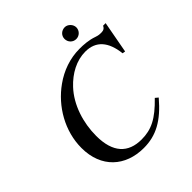

<svg xmlns="http://www.w3.org/2000/svg" viewBox="-223 -967 1135 1135"><g transform="rotate(-45 344.5 -400.0)"><path d="M689 -664H668C660 -648 650 -642 630 -642C621 -642 609 -642 589 -649C547 -664 505 -666 472 -666C393 -666 317 -639 253 -593C143 -515 66 -384 66 -243C66 -78 174 18 327 18C430 18 510 -25 600 -131L582 -146C495 -56 435 -27 353 -27C242 -27 178 -92 178 -232C178 -342 214 -456 286 -533C341 -592 411 -630 485 -630C573 -630 622 -574 634 -467L652 -464ZM549 -769C549 -794 526 -818 501 -818C473 -818 451 -797 451 -770C451 -742 472 -720 500 -720C527 -720 549 -742 549 -769Z"/></g></svg>

Font: XITS
Style: Italic
Weight: 400
Italic angle: -16.33°
Designer: MicroPress Inc., with final additions and corrections provided by Coen Hoffman, Elsevier (retired)
Version: Version 1.302